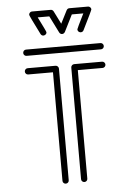

<svg xmlns="http://www.w3.org/2000/svg" viewBox="-60 -953 703 999"><g transform="rotate(-5 291.5 -454.0)"><path d="M485.8 -680.2H97.2Q90.3 -680.2 85.7 -685.1Q81.1 -689.9 81.1 -696.3Q81.1 -703.1 85.7 -708Q90.3 -712.9 97.2 -712.9H485.8Q492.7 -712.9 497.3 -708Q502 -703.1 502 -696.3Q502 -689.9 497.3 -685.1Q492.7 -680.2 485.8 -680.2ZM242.7 0Q236.3 0 231.4 -4.6Q226.6 -9.3 226.6 -16.1V-583H97.2Q90.3 -583 85.7 -587.9Q81.1 -592.8 81.1 -599.1Q81.1 -606 85.7 -610.8Q90.3 -615.7 97.2 -615.7H242.7Q249.5 -615.7 254.4 -610.8Q259.3 -606 259.3 -599.1V-16.1Q259.3 -9.3 254.4 -4.6Q249.5 0 242.7 0ZM340.3 0Q333.5 0 328.6 -4.6Q323.7 -9.3 323.7 -16.1V-599.1Q323.7 -606 328.6 -610.8Q333.5 -615.7 340.3 -615.7H485.8Q492.7 -615.7 497.3 -610.8Q502 -606 502 -599.1Q502 -592.8 497.3 -587.9Q492.7 -583 485.8 -583H356.4V-16.1Q356.4 -9.3 351.6 -4.6Q346.7 0 340.3 0ZM291.5 -777.3Q282.2 -777.3 276.9 -786.6L232.9 -874.5H172.4Q210.9 -797.9 210.9 -793.9Q210.9 -784.2 201.7 -779.8Q197.8 -777.8 194.3 -777.8Q184.6 -777.8 179.7 -786.6Q129.4 -886.7 129.4 -891.1Q129.4 -895.5 131.8 -899.9Q137.2 -907.7 146 -907.7H243.2Q252.4 -907.7 257.8 -898.4L291.5 -831.1L325.7 -898.4Q331.1 -907.7 340.3 -907.7H437.5Q445.8 -907.7 451.7 -899.9Q454.1 -896 454.1 -891.6Q454.1 -887.7 403.8 -786.6Q398.9 -777.8 389.2 -777.8Q385.3 -777.8 381.3 -779.8Q372.6 -784.2 372.6 -794.9Q372.6 -797.9 410.6 -874.5H350.6L306.6 -786.6Q300.8 -777.3 291.5 -777.3Z"/></g></svg>

Font: Neon Sans
Style: Regular
Weight: 400
Designer: GGBot
Version: 0.80